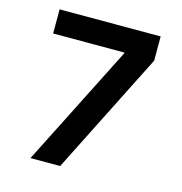

<svg xmlns="http://www.w3.org/2000/svg" viewBox="-107 -826 878 924"><g transform="rotate(15 331.5 -364.0)"><path d="M127 0 432.1 -603.5V-607.4H77.1V-727.5H580.6V-606.9L274.9 0Z"/></g></svg>

Font: Inter Cardless Tabular Bold
Style: Bold
Weight: 700
Designer: Rasmus Andersson
Foundry: rsms
Version: Version 4.000;git-4fc901f